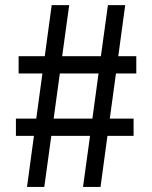

<svg xmlns="http://www.w3.org/2000/svg" viewBox="-20 -740 602 760"><path d="M86.9 0 114.3 -202.1H43V-270.5H123.5L147.9 -449.2H53.7V-517.6H157.2L184.6 -719.7H253.9L226.1 -517.6H379.4L407.2 -719.7H475.6L448.2 -517.6H519.5V-449.2H439L414.6 -270.5H508.8V-202.1H405.3L377.9 0H308.6L336.4 -202.1H183.1L155.3 0ZM192.4 -270.5H345.7L370.1 -449.2H216.8Z"/></svg>

Font: Reddit Mono
Style: Regular
Weight: 400
Monospace: yes
Designer: Stephen Hutchings
Foundry: Reddit
Version: Version 1.014; ttfautohint (v1.8.4.7-5d5b)